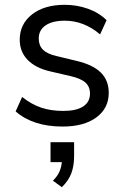

<svg xmlns="http://www.w3.org/2000/svg" viewBox="-20 -519 520 798"><path d="M45 -56 72 -116Q111 -85 151.5 -71.5Q192 -58 243 -58Q297 -58 325.5 -76.5Q354 -95 354 -130Q354 -159 335 -176Q316 -193 272 -203L190 -222Q128 -236 95 -270Q62 -304 62 -354Q62 -419 113 -459Q164 -499 249 -499Q300 -499 346 -482.5Q392 -466 423 -435L396 -376Q329 -433 249 -433Q198 -433 169.5 -413.5Q141 -394 141 -359Q141 -330 158.5 -312.5Q176 -295 215 -286L298 -266Q366 -250 399 -217.5Q432 -185 432 -133Q432 -69 380.5 -31Q329 7 240 7Q117 7 45 -56ZM288 72V130Q288 170 276.5 201Q265 232 237 259L200 232Q219 213 227 194.5Q235 176 237 155H190V72Z"/></svg>

Font: wassup Sans
Style: Regular
Weight: 400
Version: Version 2.001